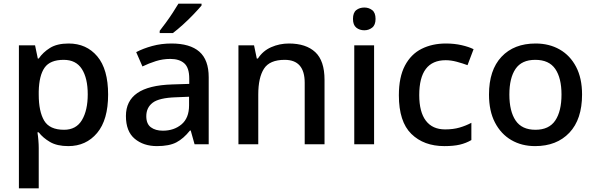

<svg xmlns="http://www.w3.org/2000/svg" viewBox="-20 -786 3242 1046"><path d="M354 -549Q451 -549 510 -479Q569 -409 569 -271Q569 -133 509 -61.5Q449 10 352 10Q291 10 252.5 -12.5Q214 -35 191 -65H184Q187 -47 189 -23Q191 1 191 20V240H83V-539H171L186 -467H191Q214 -501 252.5 -525Q291 -549 354 -549ZM327 -460Q253 -460 223 -417.5Q193 -375 191 -288V-271Q191 -179 220.5 -129Q250 -79 329 -79Q395 -79 426.5 -132Q458 -185 458 -272Q458 -360 426 -410Q394 -460 327 -460Z M914 -549Q1015 -549 1066 -504.5Q1117 -460 1117 -365V0H1040L1019 -75H1015Q980 -31 941 -10.5Q902 10 835 10Q762 10 714 -30Q666 -70 666 -154Q666 -236 728 -279Q790 -322 918 -326L1011 -329V-358Q1011 -417 984 -441Q957 -465 908 -465Q867 -465 829 -453Q791 -441 756 -424L722 -502Q760 -522 809.5 -535.5Q859 -549 914 -549ZM938 -256Q847 -253 812 -226.5Q777 -200 777 -153Q777 -111 802 -92.5Q827 -74 867 -74Q928 -74 969 -108.5Q1010 -143 1010 -212V-259ZM1078 -756Q1063 -738 1035.5 -709Q1008 -680 977 -652Q946 -624 922 -606H850V-618Q865 -637 884 -663Q903 -689 921 -716.5Q939 -744 952 -766H1078Z M1554 -549Q1647 -549 1697.5 -502Q1748 -455 1748 -351V0H1640V-335Q1640 -460 1531 -460Q1449 -460 1418 -411.5Q1387 -363 1387 -271V0H1279V-539H1364L1379 -467H1385Q1412 -509 1457.5 -529Q1503 -549 1554 -549Z M1965 -745Q1989 -745 2007.5 -731Q2026 -717 2026 -683Q2026 -650 2007.5 -635.5Q1989 -621 1965 -621Q1939 -621 1921 -635.5Q1903 -650 1903 -683Q1903 -717 1921 -731Q1939 -745 1965 -745ZM2018 -539V0H1910V-539Z M2401 10Q2289 10 2221 -56.5Q2153 -123 2153 -267Q2153 -366 2186 -428.5Q2219 -491 2277 -520Q2335 -549 2409 -549Q2455 -549 2494.5 -540Q2534 -531 2560 -518L2527 -431Q2500 -441 2468.5 -449.5Q2437 -458 2408 -458Q2264 -458 2264 -268Q2264 -176 2300 -128.5Q2336 -81 2405 -81Q2449 -81 2483.5 -91Q2518 -101 2548 -117V-23Q2519 -6 2485 2Q2451 10 2401 10Z M3151 -271Q3151 -136 3082 -63Q3013 10 2895 10Q2822 10 2765.5 -23Q2709 -56 2676.5 -118.5Q2644 -181 2644 -271Q2644 -404 2712 -476.5Q2780 -549 2898 -549Q2972 -549 3029 -516.5Q3086 -484 3118.5 -422Q3151 -360 3151 -271ZM2755 -271Q2755 -180 2789 -129.5Q2823 -79 2897 -79Q2971 -79 3005 -129.5Q3039 -180 3039 -271Q3039 -361 3005 -410.5Q2971 -460 2896 -460Q2822 -460 2788.5 -410.5Q2755 -361 2755 -271Z"/></svg>

Font: Noto Kufi Arabic Medium
Style: Regular
Weight: 500
Designer: Monotype Design Team, David Williams, Khaled Hosny
Foundry: Google LLC
Version: Version 2.109; ttfautohint (v1.8.4.7-5d5b)